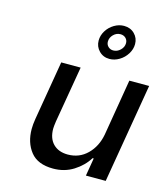

<svg xmlns="http://www.w3.org/2000/svg" viewBox="-117 -882 857 983"><g transform="rotate(15 311.0 -391.0)"><path d="M533 0H428L444 -95H438Q411 -51 363.5 -21Q316 9 256 9Q174 9 136 -39Q98 -87 98 -159Q98 -183 103 -213L156 -527H259L208 -228Q204 -200 204 -189Q204 -137 232.5 -108.5Q261 -80 310 -80Q371 -80 413 -121.5Q455 -163 467 -228L517 -527H622ZM312 -685Q312 -712 327 -736.5Q342 -761 367 -776Q392 -791 419 -791Q453 -791 475 -769Q497 -747 497 -715Q497 -688 481.5 -663Q466 -638 441 -623Q416 -608 389 -608Q356 -608 334 -630.5Q312 -653 312 -685ZM451 -708Q451 -724 440 -734.5Q429 -745 412 -745Q391 -745 375 -729Q359 -713 359 -692Q359 -676 370 -665.5Q381 -655 397 -655Q418 -655 434.5 -671Q451 -687 451 -708Z"/></g></svg>

Font: Be Vietnam Medium
Style: Italic
Weight: 500
Italic angle: -9.444°
Designer: Gabriel Lam
Foundry: TypeRant
Version: Version 3.000